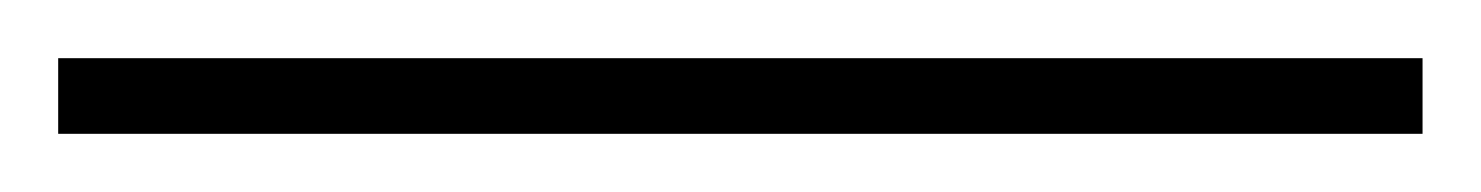

<svg xmlns="http://www.w3.org/2000/svg" viewBox="-25 -806 509 66"><path d="M-5 -760V-786H464V-760Z"/></svg>

Font: Noto Serif Myanmar Thin
Style: Regular
Weight: 100
Designer: Ben Mitchell and the Monotype Design Team
Foundry: Monotype Imaging Inc.
Version: Version 2.106; ttfautohint (v1.8.4.7-5d5b)